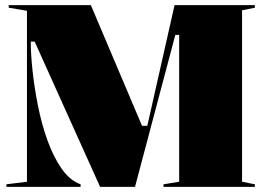

<svg xmlns="http://www.w3.org/2000/svg" viewBox="-20 -728 1018 748"><path d="M5 0V-10L85 -20V-686L14 -698V-708H334L543 -215L524 -238H561L549 -216L660 -708H973V-698L923 -688V-20L973 -10V0H617V-10L678 -20V-592H663L506 0H370L115 -566H100V-561Q100 -515 107 -450.5Q114 -386 128 -315.5Q142 -245 165 -181Q188 -117 220 -71Q252 -25 294 -10V0Z"/></svg>

Font: Kalnia Thin
Style: Regular
Weight: 100
Version: Version 1.105